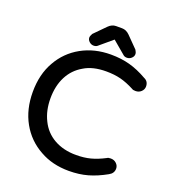

<svg xmlns="http://www.w3.org/2000/svg" viewBox="-156 -979 991 1112"><g transform="rotate(20 339.5 -423.0)"><path d="M244 -749Q244 -758 253 -774L321 -843Q342 -864 367 -864H404Q430 -864 451 -843L519 -774Q528 -760 528 -749Q528 -735 516 -724Q504 -713 488 -713Q473 -713 464 -722L387 -787Q386 -788 386 -788Q386 -788 384 -786L308 -722Q299 -713 283 -713Q268 -713 256 -724Q244 -735 244 -749ZM90 -530Q135 -610 215 -654.5Q295 -699 396 -699Q460 -699 513 -684.5Q566 -670 622 -638Q650 -626 650 -594Q650 -576 636 -562.5Q622 -549 601 -549Q585 -549 579 -554Q533 -578 493.5 -588Q454 -598 404 -598Q321 -598 268 -565Q212 -533 182.5 -475.5Q153 -418 153 -341Q153 -266 182 -208Q211 -148 268.5 -115.5Q326 -83 404 -83Q453 -83 493 -93.5Q533 -104 579 -128Q585 -133 601 -133Q622 -133 636 -119.5Q650 -106 650 -88Q650 -59 622 -44Q565 -12 512 3Q459 18 396 18Q294 18 217 -26Q135 -71 89.5 -152.5Q44 -234 44 -341Q44 -450 90 -530Z"/></g></svg>

Font: 寒蝉全圆体 Bold
Style: Regular
Weight: 700
Designer: Warren2060
      Designed by Motoya company      

      [Varela Round]
      Joe Prince(Latin component); Avraham Cornf
Foundry: ChillType
Version: Version 3.200